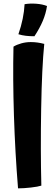

<svg xmlns="http://www.w3.org/2000/svg" viewBox="-20 -973 309 1054"><path d="M207 46Q189 52 149.5 56.5Q110 61 79 61Q63 -135 56.5 -339.5Q50 -544 54 -717Q72 -728 97 -735Q122 -742 149 -742Q168 -742 186 -739.5Q204 -737 223 -732Q210 -605 206 -376Q202 -147 207 46ZM238 -940Q232 -899 215 -858.5Q198 -818 169 -774Q143 -774 122 -776.5Q101 -779 81 -785Q96 -828 104.5 -869.5Q113 -911 115 -950Q145 -955 179 -952.5Q213 -950 238 -940Z"/></svg>

Font: Atma SemiBold
Style: Regular
Weight: 600
Designer: Gregori Vincens, Jeremie Hornus, Riccardo Olocco, Yoann Minet.
Foundry: black foundry
Version: Version 1.102;PS 1.100;hotconv 1.0.86;makeotf.lib2.5.63406